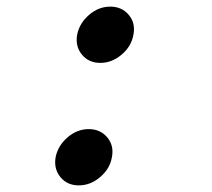

<svg xmlns="http://www.w3.org/2000/svg" viewBox="-20 -550 640 580"><path d="M148 -75Q155 -110 184 -135Q213 -160 248 -160Q283 -160 304 -135Q325 -110 318 -75Q312 -40 282.5 -15Q253 10 218 10Q183 10 162.5 -15Q142 -40 148 -75ZM213 -445Q220 -480 249 -505Q278 -530 313 -530Q348 -530 369 -505Q390 -480 383 -445Q377 -410 347.5 -385Q318 -360 283 -360Q248 -360 227.5 -385Q207 -410 213 -445Z"/></svg>

Font: Maple Mono
Style: Italic
Weight: 400
Italic angle: -10°
Monospace: yes
Designer: subframe7536
Version: Version 7.300